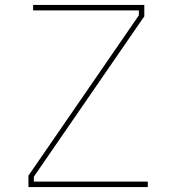

<svg xmlns="http://www.w3.org/2000/svg" viewBox="-20 -757 713 777"><path d="M95 0V-46L542 -695V-715H114V-737H564V-691L117 -42V-22H578V0Z"/></svg>

Font: Tomorrow Thin
Style: Regular
Weight: 250
Designer: Tony de Marco, Monica Rizzolli
Foundry: Just in Type
Version: Version 2.002